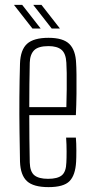

<svg xmlns="http://www.w3.org/2000/svg" viewBox="-20 -761 383 787"><path d="M251 -197H291Q293 -174 293 -144Q293 -114 292 -98Q289 -43 265 -18.5Q241 6 179 6Q117 6 90.5 -18.5Q64 -43 62 -98Q61 -155 60 -222.5Q59 -290 59.5 -361.5Q60 -433 62 -501Q64 -557 91 -581.5Q118 -606 179 -606Q239 -606 264.5 -580.5Q290 -555 292 -502Q293 -491 293.5 -456Q294 -421 293.5 -376Q293 -331 291 -289H100Q100 -241 100.5 -192Q101 -143 102 -95Q103 -57 121 -42.5Q139 -28 177 -28Q216 -28 233.5 -42.5Q251 -57 252 -95Q253 -110 253 -139.5Q253 -169 251 -197ZM179 -572Q137 -572 120 -555Q103 -538 102 -504Q101 -461 100.5 -415.5Q100 -370 100 -322H252Q253 -358 253.5 -395Q254 -432 253.5 -462Q253 -492 252 -504Q250 -542 232 -557Q214 -572 179 -572ZM113 -644 38 -740V-741H71L146 -645V-644ZM117 -740V-741H150L225 -645V-644H192Z"/></svg>

Font: Big Shoulders Text Thin
Style: Regular
Weight: 100
Designer: Patric King
Foundry: XO Type Co
Version: Version 1.000; ttfautohint (v1.8.2)